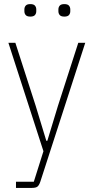

<svg xmlns="http://www.w3.org/2000/svg" viewBox="-20 -717 458 937"><path d="M362 -508H396L177 169Q171 187 163 193.5Q155 200 136 200H58V170H145L192 21L21 -508H55L154 -201L206 -30H211L263 -201ZM128 -636Q112 -636 105.5 -643.5Q99 -651 99 -662V-671Q99 -682 105.5 -689.5Q112 -697 128 -697Q144 -697 150.5 -689.5Q157 -682 157 -671V-662Q157 -651 150.5 -643.5Q144 -636 128 -636ZM294 -636Q278 -636 271.5 -643.5Q265 -651 265 -662V-671Q265 -682 271.5 -689.5Q278 -697 294 -697Q310 -697 316.5 -689.5Q323 -682 323 -671V-662Q323 -651 316.5 -643.5Q310 -636 294 -636Z"/></svg>

Font: IBM Plex Sans Cond ExtLt
Style: Regular
Weight: 200
Width: 3
Designer: Mike Abbink, Paul van der Laan, Pieter van Rosmalen
Foundry: Bold Monday
Version: Version 1.3